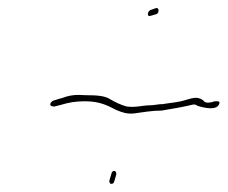

<svg xmlns="http://www.w3.org/2000/svg" viewBox="-20 -566 562 474"><path d="M110 -317C101 -310 102 -303 114 -303L130 -307C150 -313 166 -316 190 -316C228 -316 248 -304 266 -295C280 -289 293 -284 311 -286C334 -289 355 -293 379 -293C403 -297 433 -302 457 -308H459C465 -308 465 -306 467 -305C482 -300 512 -293 520 -307C526 -317 517 -317 508 -315C482 -308 485 -318 479 -320C467 -327 459 -325 441 -320C421 -313 398 -312 382 -309H381C370 -309 361 -306 349 -306C334 -306 313 -300 294 -303H293C278 -307 264 -314 252 -321C240 -329 221 -331 193 -331H192C165 -333 152 -331 130 -323H129ZM250 -120C249 -117 252 -112 254 -112C260 -112 261 -115 262 -118L267 -135C268 -139 265 -144 263 -144C257 -144 256 -141 255 -137ZM351 -541C345 -539 341 -523 352 -527L366 -531C373 -533 374 -548 365 -546ZM506 -315H508C510 -315 511 -316 513 -317Z"/></svg>

Font: Stray Cat
Style: ExLtCnObl
Weight: 200
Version: Version 1.0